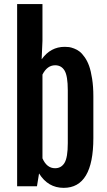

<svg xmlns="http://www.w3.org/2000/svg" viewBox="-20 -908 523 936"><path d="M63.5 0V-888.2H187V-709L183.1 -620.1L183.6 -619.6Q226.6 -679.7 295.4 -679.7Q306.6 -679.7 316.4 -678.5Q326.2 -677.2 341.1 -671.6Q356 -666 367.9 -656.7Q379.9 -647.5 392.8 -629.2Q405.8 -610.8 414.6 -586.2Q423.3 -561.5 429.2 -523.4Q435.1 -485.4 435.1 -438.5V-234.9Q435.1 7.8 290.5 7.8Q213.9 7.8 170.4 -62.5L160.2 0ZM187 -136.2Q208 -87.9 248.5 -87.9Q278.8 -87.9 294.7 -114.3Q310.5 -140.6 310.5 -210.4V-467.8Q310.5 -537.6 294.9 -563.7Q279.3 -589.8 249 -589.8Q210 -589.8 187 -544.4Z"/></svg>

Font: FjallaOne
Style: Regular
Weight: 400
Designer: Irina Smirnova
Foundry: Irina Smirnova
Version: Version 1.001